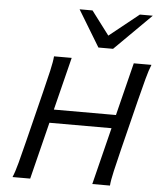

<svg xmlns="http://www.w3.org/2000/svg" viewBox="-63 -1030 899 1083"><g transform="rotate(5 387.0 -488.0)"><path d="M600.6 0H500.5L581.1 -323.2H229.5L148.9 0H48.8Q61.5 -28.8 75.9 -83Q90.3 -137.2 107.9 -208L178.2 -490.7Q195.8 -561 208.3 -615.5Q220.7 -669.9 222.7 -698.7H322.8L248 -399.4H599.6L674.3 -698.7H774.4Q762.2 -669.9 747.6 -615.7Q732.9 -561.5 715.3 -490.7L645 -208Q627.4 -137.2 615 -83Q602.5 -28.8 600.6 0ZM343.3 -975.6H416.5L517.6 -841.8L684.6 -975.6H757.8L550.8 -770H467.8Z"/></g></svg>

Font: Andika
Style: Italic
Weight: 400
Italic angle: -14°
Designer: Victor Gaultney, Annie Olsen, Julie Remington, Don Collingsworth, Eric Hays, Becca Hirsbrunner
Foundry: SIL International
Version: Version 6.101